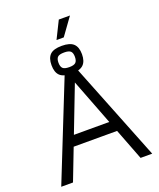

<svg xmlns="http://www.w3.org/2000/svg" viewBox="-175 -1090 992 1196"><g transform="rotate(-20 321.5 -492.0)"><path d="M20 0 286 -667H358L623 0H546L315 -600L330 -602L98 0ZM137 -208 168 -277H495L500 -208ZM323 -640Q268 -640 245 -662.5Q222 -685 222 -732Q222 -779 245 -801.5Q268 -824 323 -824Q377 -824 400.5 -801.5Q424 -779 424 -732Q424 -685 400.5 -662.5Q377 -640 323 -640ZM323 -683Q354 -683 365.5 -694.5Q377 -706 377 -732Q377 -758 365.5 -769Q354 -780 323 -780Q291 -780 279.5 -769Q268 -758 268 -732Q268 -706 279.5 -694.5Q291 -683 323 -683ZM305 -869 362 -984H436L353 -869Z"/></g></svg>

Font: Maven Pro VF Beta
Style: Regular
Weight: 400
Designer: Joe Prince
Foundry: Joe Prince
Version: Version 2.002